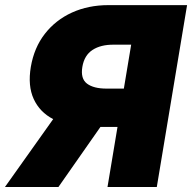

<svg xmlns="http://www.w3.org/2000/svg" viewBox="-33 -748 769 768"><path d="M594.2 0H397L437 -240.2H368.7L200.7 0H-13.2L179.7 -271.5Q126 -299.3 101.8 -352.1Q77.6 -404.8 90.3 -480.5Q103.5 -557.6 146.5 -612.8Q189.5 -668 254.9 -697.8Q320.3 -727.5 400.9 -727.5H715.3ZM393.1 -393.6H462.4L491.7 -569.3H422.4Q370.1 -569.8 337.2 -548.3Q304.2 -526.9 296.4 -480.5Q288.6 -433.6 314.9 -413.6Q341.3 -393.6 393.1 -393.6Z"/></svg>

Font: Inter Tight Black
Style: Italic
Weight: 900
Italic angle: -9.39999°
Designer: Rasmus Andersson
Foundry: rsms
Version: Version 3.004; ttfautohint (v1.8.4.7-5d5b)